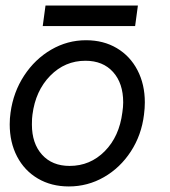

<svg xmlns="http://www.w3.org/2000/svg" viewBox="-20 -662 613 692"><path d="M15 -214Q15 -235 18 -256Q28 -330 67 -389.5Q106 -449 164.5 -483Q223 -517 290 -517Q353 -517 401 -488.5Q449 -460 475.5 -409Q502 -358 502 -293Q502 -272 499 -249Q490 -175 451.5 -116Q413 -57 354.5 -23.5Q296 10 228 10Q165 10 116.5 -18.5Q68 -47 41.5 -98Q15 -149 15 -214ZM421 -257Q424 -277 424 -293Q424 -362 387.5 -402.5Q351 -443 288 -443Q214 -443 161 -389Q108 -335 97 -249Q95 -237 95 -213Q95 -145 131.5 -104.5Q168 -64 231 -64Q305 -64 357.5 -117Q410 -170 421 -257ZM144 -642H477L467 -568H134Z"/></svg>

Font: Bellota
Style: Bold Italic
Weight: 700
Italic angle: -7.5°
Designer: Kemie Guaida
Foundry: Kemie Guaida
Version: Version 4.001